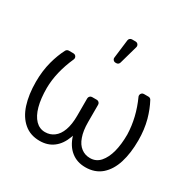

<svg xmlns="http://www.w3.org/2000/svg" viewBox="-170 -936 1113 1115"><g transform="rotate(30 386.0 -378.5)"><path d="M368.3 -626.8 383.5 -750.4Q384.6 -758.2 390.4 -763.3Q396.3 -768.5 404.1 -768.5H428.6Q437.1 -768.5 443.2 -762.4Q449.2 -756.4 449.2 -747.9Q449.2 -744.3 448.5 -742.2L413.7 -618.6Q411.9 -611.9 406.4 -607.6Q400.9 -603.3 393.8 -603.3H388.8Q379.3 -603.3 373 -610.4Q366.8 -617.5 368.3 -626.8ZM64.6 -126.4Q85.6 -61.8 128.2 -25.9Q170.5 10.3 233.3 10.3Q287.3 10.3 324.9 -18.5Q362.2 -46.5 382.8 -101.9L386.4 -112.6Q404.8 -52.6 444.2 -21.3Q483.3 10.3 539.8 10.3Q603.7 10.3 646.7 -26.6Q688.9 -63.6 709.2 -128.2Q729.4 -192.8 729.4 -278.8Q729.4 -350.5 712.4 -413.7Q696.7 -470.5 671.5 -517.4Q669 -522.4 664.1 -525.4Q659.1 -528.4 653.4 -528.4H622.2Q613.6 -528.4 607.6 -522.2Q601.6 -516 601.6 -507.5Q601.6 -502.5 603.3 -498.9Q653.4 -388.8 656.6 -276.6Q656.6 -210.6 643.5 -160.2Q630.3 -110.1 603.7 -79.5Q577.1 -49.4 536.9 -49.4Q502.5 -49.4 477.3 -68.9Q451 -88.4 437.5 -127.8Q423.3 -166.9 423.3 -225.9V-341.6Q423.3 -350.1 417.3 -356.4Q411.2 -362.6 402.3 -362.6H370.7Q362.2 -362.6 356.2 -356.4Q350.1 -350.1 350.1 -341.6V-225.9Q350.1 -167.6 335.6 -127.8Q321.4 -88.4 294.4 -68.5Q268.8 -49.4 235.1 -49.4Q197.8 -49.4 171.2 -76.7Q144.2 -104.4 130.3 -155.2Q116.5 -206.3 116.5 -277Q117.5 -382.8 169.4 -499.3Q171.2 -503.9 171.2 -507.5Q171.2 -516 165.1 -522.2Q159.1 -528.4 150.2 -528.4H119Q113.3 -528.4 108.3 -525.4Q103.3 -522.4 100.5 -517.4Q76.3 -471.6 60.7 -413.4Q43.7 -349.4 43.7 -277Q43.7 -191.4 64.6 -126.4Z"/></g></svg>

Font: DeltaSans Light
Style: Regular
Weight: 300
Designer: Rasmus Andersson
Foundry: rsms
Version: Version 3.012